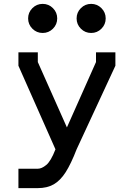

<svg xmlns="http://www.w3.org/2000/svg" viewBox="-20 -770 690 990"><path d="M175 200H75V100H175Q195 100 218 81Q242 62 266 0L75 -431V-500H175V-450L325 -113L475 -450V-500H575V-431L375 0Q346 75 318.5 118Q291 161 257 180.5Q223 200 175 200ZM125 -675Q125 -706 147 -728Q169 -750 200 -750Q231 -750 253 -728Q275 -706 275 -675Q275 -644 253 -622Q231 -600 200 -600Q169 -600 147 -622Q125 -644 125 -675ZM450 -750Q481 -750 503 -728Q525 -706 525 -675Q525 -644 503 -622Q481 -600 450 -600Q419 -600 397 -622Q375 -644 375 -675Q375 -706 397 -728Q419 -750 450 -750Z"/></svg>

Font: Monoikos Medium
Style: Regular
Weight: 500
Designer: Brian Krent
Version: Version 0.088